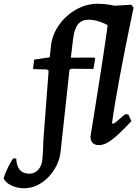

<svg xmlns="http://www.w3.org/2000/svg" viewBox="-155 -762 733 1024"><path d="M21.4 -398.3 27.2 -444 110.2 -456.4 117.4 -522Q123 -566.6 145.5 -606.3Q168.1 -645.9 202.4 -676.6Q236.7 -707.4 279 -724.7Q321.3 -742 364.9 -742Q397.2 -742 432.6 -736.4Q468 -730.7 490.4 -721.5L494.4 -710.5L456.3 -622.4L436.9 -619.4Q399.4 -639.5 371 -648.2Q342.5 -656.9 317.3 -656.9Q280.9 -656.9 261.3 -632.9Q241.7 -608.9 235.1 -556.4L222.8 -454.4L347.6 -455L352.9 -450.2L343.1 -394.4L224.7 -395.4L215.6 -389.8L168.5 43.9Q164.5 84.8 146.6 120.8Q128.6 156.7 101.6 184.1Q74.7 211.4 41.9 226.7Q9.1 242 -25.6 242Q-64.3 242 -95.7 226.5Q-127.1 210.9 -135.5 188.8Q-131.1 173.2 -122.4 152.9Q-113.7 132.6 -103.3 113.5Q-93 94.4 -85.3 83.2H-68.5Q-67.3 122.9 -49.4 143.6Q-31.5 164.4 2.4 164.4Q29.7 164.4 49.4 142.8Q69 121.2 71.2 84.5Q74.5 51.2 75.1 20.9Q75.7 -9.3 77.8 -34.9L104.4 -384.4L95.6 -391.6L24.4 -393.3ZM446 -102.3Q452.6 -102.3 463.7 -111.3Q474.8 -120.3 512.8 -153.2L529.8 -150.9L545.9 -116.1Q503.4 -70.4 471.8 -41.9Q440.3 -13.4 416.9 -0.7Q393.6 12 374.4 12Q327.7 12 327.7 -34.1Q327.7 -34.1 332.7 -64.8Q337.7 -95.4 345.7 -146.2Q353.8 -197 363.5 -258.6Q373.3 -320.3 383.1 -382.9Q392.9 -445.5 400.9 -499.6Q409 -553.6 414 -589.6Q419 -625.6 419 -633.7Q419 -670.5 381 -670.5H345.9L354.6 -728.4Q382.5 -728.4 415.4 -729.8Q448.3 -731.3 478.1 -732.7Q507.9 -734.2 526.6 -735.6Q545.3 -737.1 545.3 -737.1L557.4 -721.5Q557.4 -721.5 551.1 -691.2Q544.9 -661 534.1 -609Q523.3 -556.9 510.5 -492.4Q497.7 -428 484.8 -358.7Q471.9 -289.4 460.8 -224.1Q449.7 -158.7 442.5 -105.9Z"/></svg>

Font: Alegreya
Style: Italic
Weight: 400
Italic angle: -7°
Designer: Juan Pablo del Peral
Foundry: Huerta Tipografica
Version: Version 2.009